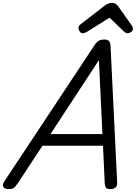

<svg xmlns="http://www.w3.org/2000/svg" viewBox="-72 -1282 931 1316"><path d="M-15 14Q-41 14 -49 -1.5Q-57 -17 -42 -39L575 -971Q590 -994 604.5 -1002.5Q619 -1011 644 -1011Q663 -1011 674 -1001.5Q685 -992 686 -960L731 -31Q733 -11 721.5 1.5Q710 14 684 14Q662 14 655 5.5Q648 -3 646 -23L634 -283H219L50 -26Q32 0 21.5 7Q11 14 -15 14ZM274 -363H630L606 -870ZM495 -1054Q483 -1054 474.5 -1066Q466 -1078 466 -1089Q466 -1099 469.5 -1104Q473 -1109 477 -1113L640 -1239Q655 -1252 668.5 -1257Q682 -1262 698 -1262Q711 -1262 721 -1255.5Q731 -1249 740 -1236L832 -1106Q837 -1099 838 -1093.5Q839 -1088 839 -1083Q839 -1071 826 -1062.5Q813 -1054 804 -1054Q794 -1054 786.5 -1059Q779 -1064 772 -1071L679 -1161L526 -1065Q519 -1061 511 -1057.5Q503 -1054 495 -1054Z"/></svg>

Font: Playwrite CA
Style: Regular
Weight: 400
Designer: Veronika Burian, José Scaglione
Foundry: TypeTogether
Version: Version 1.002